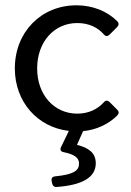

<svg xmlns="http://www.w3.org/2000/svg" viewBox="-20 -494 503 739"><path d="M277.3 -56.6C188.5 -56.6 123 -128.9 123 -230.5C123 -333 188.5 -405.3 277.3 -405.3C320.3 -405.3 355.5 -389.6 379.9 -361.3C386.7 -353.5 394.5 -353.5 401.4 -360.4L430.7 -389.6C437.5 -396.5 438.5 -404.3 431.6 -412.1C392.6 -451.2 335.9 -473.6 274.4 -473.6C138.7 -473.6 37.1 -371.1 37.1 -230.5C37.1 -102.5 124 -3.9 245.1 9.8L214.8 72.3C210 83 213.9 89.8 225.6 91.8C268.6 100.6 284.2 114.3 284.2 135.7C284.2 163.1 262.7 177.7 193.4 184.6C181.6 185.5 176.8 192.4 178.7 202.1L180.7 211.9C182.6 220.7 188.5 226.6 198.2 225.6C294.9 218.8 348.6 189.5 348.6 134.8C348.6 93.8 321.3 75.2 276.4 63.5L299.8 10.7C351.6 5.9 398.4 -16.6 431.6 -49.8C438.5 -57.6 438.5 -64.5 430.7 -72.3L401.4 -101.6C394.5 -108.4 386.7 -108.4 379.9 -100.6C354.5 -72.3 319.3 -56.6 277.3 -56.6Z"/></svg>

Font: Ed Sans Neue
Style: Regular
Weight: 400
Designer: Stephen Hutchings
Version: Version 1.004;PS 001.004;hotconv 1.0.88;makeotf.lib2.5.64775